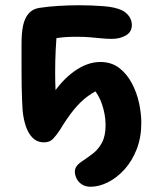

<svg xmlns="http://www.w3.org/2000/svg" viewBox="-20 -533 581 731"><path d="M325 178Q305 178 291.5 169Q278 160 271.5 146.5Q265 133 265 120Q265 108 273 98Q281 88 297 78Q315 66 334.5 51Q354 36 368 10.5Q382 -15 382 -57Q382 -97 367.5 -138.5Q353 -180 319 -214L373 -199Q342 -187 314 -166.5Q286 -146 260.5 -114.5Q235 -83 208 -38Q194 -17 181.5 -4Q169 9 147 9Q122 9 105 -7.5Q88 -24 78.5 -52Q69 -80 66 -114Q65 -129 64 -153Q63 -177 62.5 -206Q62 -235 62 -265.5Q62 -296 62 -322.5Q62 -349 62 -368Q62 -408 68 -436Q74 -464 89 -481.5Q104 -499 130 -503Q162 -508 201.5 -510.5Q241 -513 282 -513Q328 -513 374 -509.5Q420 -506 446 -493Q464 -483 473 -468.5Q482 -454 482 -438Q482 -411 459 -398Q436 -385 407 -385Q386 -385 366.5 -387Q347 -389 324 -391Q301 -393 269 -393Q229 -393 199.5 -388.5Q170 -384 135 -376L198 -425Q194 -382 192 -342Q190 -302 190 -256Q190 -224 191.5 -188.5Q193 -153 200 -112L174 -164Q212 -225 262 -261Q312 -297 362 -297Q404 -297 433.5 -274.5Q463 -252 482 -216Q501 -180 509.5 -140.5Q518 -101 518 -65Q518 -10 500.5 35Q483 80 454 112Q425 144 391 161Q357 178 325 178Z"/></svg>

Font: Shantell Sans SemiBold
Style: Regular
Weight: 600
Designer: Stephen Nixon, Anya Danilova, Shantell Martin
Foundry: Arrow Type
Version: Version 1.011;[c5ecc13dd]